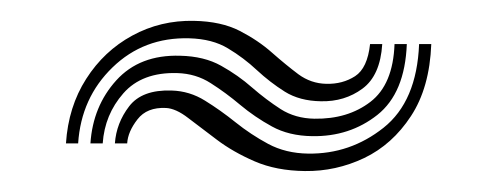

<svg xmlns="http://www.w3.org/2000/svg" viewBox="-20 -441 482 186"><path d="M43.9 -302.1Q46.2 -337.6 63.5 -364.6Q80.7 -391.6 108.1 -406.5Q135.6 -421.5 167.9 -420.8Q194.3 -420.3 212.2 -411.1Q230.1 -401.9 243.5 -390Q256.9 -378.2 269 -369.1Q281.2 -360.1 296.1 -359.8Q311.9 -359.4 324 -367.2Q336 -375 338.5 -398.3H350.3Q348.4 -367.8 331.1 -355.1Q313.9 -342.4 290.9 -342.9Q270.3 -343.2 255.9 -352.2Q241.5 -361.3 228.8 -373.1Q216.1 -385 200.9 -394.1Q185.8 -403.3 163.3 -403.9Q119.3 -405.1 89 -375.7Q58.6 -346.3 55.7 -302.1ZM67.6 -302.1Q70 -338.1 92.6 -363.1Q115.3 -388.2 154.5 -387Q177.8 -386.5 194.2 -377.3Q210.7 -368.1 224.2 -356.2Q237.8 -344.4 251.9 -335.3Q266 -326.3 284.6 -326Q316.9 -325.5 338.8 -342.3Q360.8 -359.1 362.2 -398.3H374.1Q372.3 -350.9 345.6 -329.7Q318.8 -308.5 282.4 -309.1Q259.9 -309.4 243.4 -318.5Q226.8 -327.6 212.7 -339.4Q198.7 -351.2 184.2 -360.4Q169.8 -369.7 151.7 -370.2Q117.6 -371.2 99.5 -350.6Q81.4 -330 79.5 -302.1ZM91.3 -302.1Q92.7 -321.8 105.1 -338Q117.6 -354.3 146.3 -353.3Q163.7 -352.8 178.6 -343.5Q193.5 -334.3 208.2 -322.5Q222.9 -310.7 239.8 -301.6Q256.8 -292.5 278.5 -292.2Q319.2 -291.6 351.5 -317.2Q383.8 -342.8 386 -398.3H397.8Q396.2 -356 378.1 -328.5Q360.1 -301 332.8 -287.9Q305.4 -274.9 275.4 -275.3Q247.7 -275.6 226.7 -284.7Q205.7 -293.8 190 -305.7Q174.3 -317.5 162.3 -326.7Q150.4 -335.9 140.8 -336.4Q122.4 -337.3 113.2 -325.4Q103.9 -313.5 103.2 -302.1Z"/></svg>

Font: Big Shoulders Inline Display SC Thin
Style: Regular
Weight: 100
Designer: Patric King
Foundry: XO Type Co
Version: Version 2.002